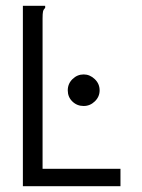

<svg xmlns="http://www.w3.org/2000/svg" viewBox="-20 -643 490 663"><path d="M59 -623H136V-616Q130 -610 128.5 -603Q127 -596 127 -579V-60H396V0H59ZM269 -277Q246 -277 230 -292.5Q214 -308 214 -331Q214 -354 230.5 -370Q247 -386 269 -386Q290 -386 307 -370Q324 -354 324 -331Q324 -309 307.5 -293Q291 -277 269 -277Z"/></svg>

Font: Inconsolata SemiCondensed
Style: Regular
Weight: 400
Width: 4
Monospace: yes
Designer: Raph Levien, Cyreal, Brenton Simpson
Foundry: Raph Levien, Cyreal, Google
Version: Version 3.001; ttfautohint (v1.8.2.53-6de2)